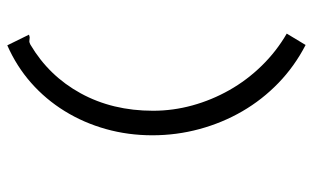

<svg xmlns="http://www.w3.org/2000/svg" viewBox="-190 -516 879 540"><g transform="rotate(-90 250.0 -246.5)"><path d="M414 -603 403 -604Q400 -604 394 -601Q306 -549 257 -459.5Q208 -370 208 -256Q208 -200 223 -145.5Q238 -91 266 -41.5Q294 8 334.5 49.5Q375 91 425 120L393 173Q333 142 286 96.5Q239 51 206.5 -5Q174 -61 156.5 -125.5Q139 -190 139 -258Q139 -326 156.5 -388.5Q174 -451 207 -504.5Q240 -558 286.5 -599Q333 -640 392 -666L422 -605Q416 -603 414 -603Z"/></g></svg>

Font: Inconsolata
Style: Regular
Weight: 400
Designer: Raph Levien, Kirill Tkachev
Foundry: Cyreal
Version: Version 1.013